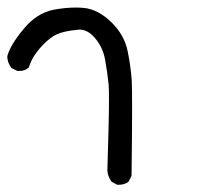

<svg xmlns="http://www.w3.org/2000/svg" viewBox="-28 -288 548 519"><path d="M266.6 -20Q266.6 -49.3 265.6 -60.1Q262.2 -92.8 256.1 -126.7Q250 -160.6 228 -186Q209 -208 186.5 -208Q184.1 -208 181.6 -207.5Q142.1 -203.6 124.5 -194.8Q108.4 -187 89.8 -168.5Q78.6 -157.2 69.8 -145Q56.6 -127.4 49.8 -105.5L48.3 -104.5Q39.1 -96.2 23.9 -96.2Q22 -96.2 19 -96.2L3.4 -104L2.4 -105Q-8.3 -119.6 -8.3 -135.7V-136.2Q0 -166.5 35.6 -209.5Q71.3 -252.9 117.2 -261.7Q148.9 -267.6 176.3 -267.6Q188 -267.6 198.7 -266.6Q237.8 -262.7 274.4 -226.6Q308.1 -192.9 316.9 -150.4Q325.7 -107.9 328.1 -69.8Q329.1 -52.2 329.1 7.6Q329.1 67.4 327.6 187L319.8 202.6L318.8 203.6Q308.6 211.4 293.5 211.4Q291.5 211.4 288.6 211.4L273.4 203.1Q263.2 188.5 262.2 172.9Q266.6 39.1 266.6 -20Z"/></svg>

Font: Bakudai
Style: Medium
Weight: 500
Version: Version 1.48